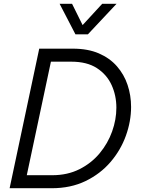

<svg xmlns="http://www.w3.org/2000/svg" viewBox="-20 -998 745 1018"><path d="M380 -816 296 -978H362L418 -865L522 -978H598L446 -816ZM31 0 188 -740H366Q446 -740 504 -715Q562 -690 600 -646.5Q638 -603 656.5 -547.5Q675 -492 675 -431Q675 -355 647.5 -278.5Q620 -202 566 -139Q512 -76 433.5 -38Q355 0 254 0ZM358 -671H250L122 -69H257Q338 -69 401.5 -101Q465 -133 508.5 -185.5Q552 -238 574.5 -301Q597 -364 597 -427Q597 -492 571.5 -547.5Q546 -603 493.5 -637Q441 -671 358 -671Z"/></svg>

Font: Be Vietnam Pro Light
Style: Italic
Weight: 300
Italic angle: -12°
Designer: Lam Bao, Tony Le, Vietanh Nguyen
Foundry: Yellow Type Foundry
Version: Version 1.002; ttfautohint (v1.8.3)